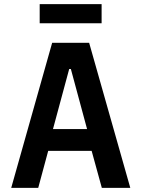

<svg xmlns="http://www.w3.org/2000/svg" viewBox="-20 -904 680 924"><path d="M470 0 421 -178H212L164 0H34L231 -698H409L607 0ZM399 -283 321 -572H313L235 -283ZM171 -884H469V-792H171Z"/></svg>

Font: Writer SemiBold
Style: Regular
Weight: 600
Monospace: yes
Designer: Mike Abbink, Paul van der Laan, Pieter van Rosmalen
Foundry: Bold Monday
Version: Version 2.001 2020